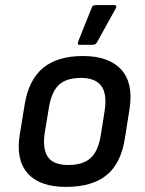

<svg xmlns="http://www.w3.org/2000/svg" viewBox="-20 -722 568 754"><path d="M239 12Q136 12 88.5 -41.5Q41 -95 58 -196L77 -312Q93 -409 149.5 -455.5Q206 -502 306 -502Q406 -502 455 -450Q504 -398 489 -296L471 -182Q456 -81 399 -34.5Q342 12 239 12ZM248 -74Q306 -74 336 -101.5Q366 -129 376 -192L391 -287Q401 -354 377.5 -385Q354 -416 298 -416Q240 -416 211 -388.5Q182 -361 172 -299L156 -202Q146 -139 167.5 -106.5Q189 -74 248 -74ZM292 -546Q287 -546 286 -549.5Q285 -553 287 -559L340 -691Q342 -698 346.5 -700Q351 -702 357 -702H428Q435 -702 436.5 -698Q438 -694 434 -688L361 -556Q355 -546 344 -546Z"/></svg>

Font: Sofia Sans SemiBold
Style: Italic
Weight: 600
Italic angle: -9°
Designer: Botio Nikoltchev, Ani Petrova
Foundry: lettersoup
Version: Version 4.100-B